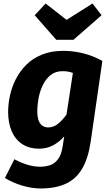

<svg xmlns="http://www.w3.org/2000/svg" viewBox="-20 -834 617 1077"><path d="M335.7 -548.8Q390.3 -548.8 446.5 -535Q502.7 -521.2 554.2 -492L489 -41.9Q475.7 51.5 441.9 110.3Q408.1 169.1 350.3 196.1Q292.5 223.2 207.7 223.2Q158.7 223.2 105 207.2Q51.3 191.3 7.5 164.3L60.7 59.2Q98.4 79.7 134.9 90.5Q171.5 101.2 205.3 101.2Q234.4 101.2 260.4 92.7Q286.4 84.1 305.9 58.5Q325.3 32.8 332.4 -18.2L340.1 -68.9Q313.7 -38.5 278.4 -19.2Q243.2 0 199.8 0Q142.9 0 104 -26.1Q65 -52.3 45.3 -98.7Q25.6 -145.2 25.6 -206.5Q25.6 -250.2 36 -298.1Q46.3 -345.9 68.9 -390.2Q91.5 -434.6 127.6 -470.7Q163.7 -506.8 215.5 -527.8Q267.2 -548.8 335.7 -548.8ZM331.1 -434.8Q291.6 -434.8 264.3 -413.2Q237.1 -391.7 220.5 -357.4Q203.8 -323.1 196.6 -284.4Q189.3 -245.7 189.3 -210.7Q189.3 -175.5 197.7 -155.4Q206.1 -135.4 220.1 -127.3Q234.1 -119.2 250.7 -119.2Q279.7 -119.2 305.1 -139.4Q330.5 -159.6 353.1 -191.5L388.9 -424.9Q374.1 -430 360.9 -432.4Q347.7 -434.8 331.1 -434.8ZM353.5 -722.5 498.7 -814.3 549.6 -748.5 392.1 -610.7H295.7L174.7 -748.5L235.9 -814.3Z"/></svg>

Font: Fira Sans Variable
Style: Italic
Weight: 397
Italic angle: -8°
Designer: Carrois Corporate & Edenspiekermann AG
Foundry: Carrois Corporate GbR & Edenspiekermann AG
Version: Version 4.202